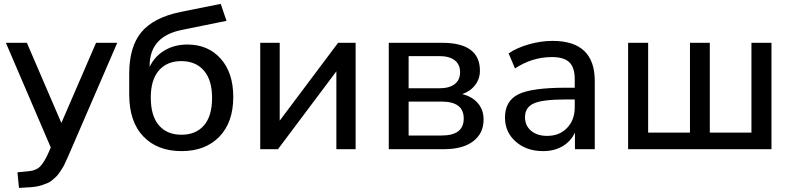

<svg xmlns="http://www.w3.org/2000/svg" viewBox="-20 -756 4013 973"><path d="M466.8 -539.1H574.2L342.8 -3.9Q332 21.5 327.1 32.2Q322.3 43 313 63.5Q303.7 84 298.3 92.8Q293 101.6 282.7 116.7Q272.5 131.8 265.1 138.7Q257.8 145.5 246.1 155.8Q234.4 166 222.7 170.9Q210.9 175.8 195.8 181.2Q180.7 186.5 163.1 189.5Q145.5 192.4 125 193.4L76.2 196.3L68.4 117.2L119.1 112.3Q163.1 109.4 184.6 86.4Q206.1 63.5 229.5 9.8L237.3 -8.8L9.8 -539.1H116.2L291 -132.8Z M900.4 9.8Q777.3 9.8 706.1 -64.9Q634.8 -139.6 634.8 -277.3V-381.8Q634.8 -518.6 696.3 -592.8Q757.8 -667 894.5 -695.3L1098.6 -736.3L1127.9 -650.4L902.3 -604.5Q738.3 -572.3 738.3 -421.9V-417Q763.7 -470.7 814 -500.5Q864.3 -530.3 929.7 -530.3Q1034.2 -530.3 1098.1 -459Q1162.1 -387.7 1162.1 -264.6Q1162.1 -135.7 1091.3 -63Q1020.5 9.8 900.4 9.8ZM744.1 -261.7Q744.1 -168.9 785.2 -121.1Q826.2 -73.2 899.4 -73.2Q972.7 -73.2 1013.7 -120.6Q1054.7 -168 1054.7 -259.8Q1054.7 -350.6 1013.2 -398.4Q971.7 -446.3 898.4 -446.3Q826.2 -446.3 785.2 -398.9Q744.1 -351.6 744.1 -261.7Z M1298.8 0V-539.1H1397.5V-144.5L1693.4 -539.1H1782.2V0H1684.6V-394.5L1388.7 0Z M1950.2 0V-539.1H2220.7Q2412.1 -539.1 2412.1 -397.5Q2412.1 -356.4 2387.7 -324.7Q2363.3 -293 2322.3 -279.3Q2373 -266.6 2401.9 -232.9Q2430.7 -199.2 2430.7 -150.4Q2430.7 -80.1 2377.9 -40Q2325.2 0 2230.5 0ZM2050.8 -69.3H2217.8Q2330.1 -69.3 2330.1 -155.3Q2330.1 -241.2 2217.8 -241.2H2050.8ZM2050.8 -308.6H2206.1Q2256.8 -308.6 2284.2 -329.6Q2311.5 -350.6 2311.5 -390.6Q2311.5 -429.7 2284.2 -450.7Q2256.8 -471.7 2206.1 -471.7H2050.8Z M2732.4 9.8Q2648.4 9.8 2593.8 -38.1Q2539.1 -85.9 2539.1 -160.2Q2539.1 -244.1 2606.4 -277.8Q2673.8 -311.5 2847.7 -311.5H2892.6V-354.5Q2892.6 -414.1 2865.2 -440.4Q2837.9 -466.8 2777.3 -466.8Q2676.8 -466.8 2589.8 -409.2L2557.6 -485.4Q2598.6 -513.7 2659.7 -531.2Q2720.7 -548.8 2780.3 -548.8Q2994.1 -548.8 2994.1 -345.7V0H2893.6V-84Q2873 -40 2831.1 -15.1Q2789.1 9.8 2732.4 9.8ZM2640.6 -162.1Q2640.6 -119.1 2671.4 -93.3Q2702.1 -67.4 2752.9 -67.4Q2815.4 -67.4 2854 -107.9Q2892.6 -148.4 2892.6 -211.9V-252H2848.6Q2729.5 -252 2685.1 -231.9Q2640.6 -211.9 2640.6 -162.1Z M3163.1 0V-539.1H3264.6V-84H3476.6V-539.1H3577.1V-84H3788.1V-539.1H3889.6V0Z"/></svg>

Font: Min Sans Medium
Style: Regular
Weight: 500
Designer: Jinseong-Kim, NotoSansCJK, Nunito
Foundry: Jinseong-Kim
Version: Version 1.400;Glyphs 3.1.2 (3151)